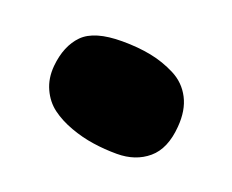

<svg xmlns="http://www.w3.org/2000/svg" viewBox="-47 -229 376 311"><g transform="rotate(20 141.0 -73.0)"><path d="M252 -61Q249 -22 227.5 -3.9Q206.1 14.2 173.8 14.2Q152.8 14.2 132.8 11.2Q112.8 8.3 92.8 1Q72.8 -6.3 58.3 -17.1Q43.9 -27.8 35.9 -45.4Q27.8 -63 29.8 -85Q33.2 -120.6 52.7 -140.4Q72.3 -160.2 120.1 -160.2Q147.5 -160.2 169.9 -155.8Q192.4 -151.4 212.9 -140.9Q233.4 -130.4 243.9 -110.1Q254.4 -89.8 252 -61Z"/></g></svg>

Font: Pilowlava
Style: Regular
Weight: 400
Designer: Anton Moglia, Jérémy Landes, Maksym Kobuzan (Cyrillic), Velvetyne Type Foundry
Foundry: Anton Moglia, Jérémy Landes, Velvetyne Type Foundry
Version: Version 1.001;hotconv 1.0.109;makeotfexe 2.5.65596